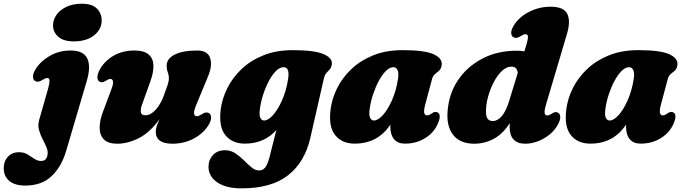

<svg xmlns="http://www.w3.org/2000/svg" viewBox="-146 -756 3674 1030"><path d="M250 -534Q195 -534 166.8 -558.8Q138.5 -583.5 138.5 -619.5Q138.5 -649.5 156.8 -676Q175 -702.5 209.8 -719.2Q244.5 -736 293 -736Q348.5 -736 374 -709.8Q399.5 -683.5 399.5 -646.5Q399.5 -599 358.8 -566.5Q318 -534 250 -534ZM319 -320 209 53Q183.5 139.5 130.2 189.5Q77 239.5 -10.5 239.5Q-67 239.5 -96.5 214.2Q-126 189 -126 147Q-126 108.5 -103.2 84.5Q-80.5 60.5 -44.5 60.5Q-18 60.5 1.5 72.2Q21 84 38.2 95.8Q55.5 107.5 74.5 107.5Q100.5 107.5 107.5 81.5Q113.5 60 104.8 38Q96 16 83.5 -7.8Q71 -31.5 63.5 -57.8Q56 -84 64.5 -114L112 -280.5Q119.5 -307.5 119.5 -322.5Q119.5 -337.5 107.5 -337.5Q97.5 -337.5 80.5 -326.5Q68 -318.5 59 -317.8Q50 -317 42.5 -321.5Q31.5 -328 31 -344.2Q30.5 -360.5 43.5 -382.5Q69.5 -426 119.8 -455.5Q170 -485 232 -485Q302.5 -485 322.5 -441.8Q342.5 -398.5 319 -320Z M975.5 -149Q986 -142 986.5 -125.8Q987 -109.5 974.5 -88Q947 -41.5 894.5 -13.2Q842 15 779 15Q689.5 15 689.5 -50Q689.5 -64.5 695.5 -81.5Q701.5 -98.5 710 -117Q657 -44 598 -14.5Q539 15 483 15Q434 15 411.2 -8.2Q388.5 -31.5 388.5 -71Q388.5 -110.5 407.5 -159.5L451 -275.5Q462.5 -305.5 460.2 -319Q458 -332.5 446 -332.5Q436.5 -332.5 421 -322.5Q401 -308.5 386.5 -319Q377 -325.5 376.5 -341.2Q376 -357 388 -380.5Q413 -427.5 461.8 -456.2Q510.5 -485 575 -485Q626.5 -485 651 -464Q675.5 -443 677 -406.5Q678.5 -370 662 -323.5L618.5 -202Q607 -172 609.5 -154.8Q612 -137.5 634 -137.5Q660.5 -137.5 687.2 -165.2Q714 -193 731.5 -240Q745 -276 752.5 -298Q760 -320 760 -336Q760 -353 754 -368.5Q748 -384 748 -404Q748 -441 791.2 -463Q834.5 -485 912 -485Q967.5 -485 981.2 -445Q995 -405 968.5 -342.5L907.5 -195Q892.5 -159.5 895.2 -146Q898 -132.5 910.5 -132.5Q919.5 -132.5 937.5 -143.5Q950 -152 959 -152.5Q968 -153 975.5 -149Z M1519 -17Q1489 114 1399.5 184.2Q1310 254.5 1149 254.5Q1067 254.5 1019.8 222.5Q972.5 190.5 972.5 138Q972.5 102 996.2 76Q1020 50 1061 50Q1092 50 1116.8 66.5Q1141.5 83 1162.8 104.5Q1184 126 1203.8 142.2Q1223.5 158.5 1244.5 158.5Q1264 158.5 1277 142Q1290 125.5 1301 82.5L1336.5 -58.5Q1271.5 14.5 1167.5 14.5Q1099.5 14.5 1063 -31Q1026.5 -76.5 1038 -169Q1045.5 -227 1073.8 -283.5Q1102 -340 1150.5 -386Q1199 -432 1267.8 -459.5Q1336.5 -487 1425 -487Q1542.5 -487 1591.2 -465Q1640 -443 1634 -409.5Q1631 -392.5 1622.5 -383.5Q1614 -374.5 1605 -364.5Q1596 -354.5 1591 -333ZM1249 -177Q1243 -139 1250.5 -124.2Q1258 -109.5 1270.5 -109.5Q1292.5 -109.5 1318.8 -138.8Q1345 -168 1367.2 -218.2Q1389.5 -268.5 1399.5 -331.5Q1409.5 -395.5 1375.5 -395.5Q1355 -395.5 1335 -375.8Q1315 -356 1297.5 -323.8Q1280 -291.5 1267.2 -253Q1254.5 -214.5 1249 -177Z M2135 -194.5Q2119.5 -137 2145 -137Q2152.5 -137 2157.5 -139.8Q2162.5 -142.5 2171 -148Q2187.5 -160.5 2201.5 -153Q2223.5 -141 2203.5 -94Q2182.5 -44.5 2134.8 -15Q2087 14.5 2026.5 14.5Q1987.5 14.5 1967.8 -9.5Q1948 -33.5 1948 -75Q1948 -81 1948 -87.5Q1880.5 14.5 1756.5 14.5Q1688.5 14.5 1652 -31Q1615.5 -76.5 1627.5 -169Q1634.5 -227 1662.8 -283.5Q1691 -340 1739.8 -386Q1788.5 -432 1857 -459.5Q1925.5 -487 2014 -487Q2132 -487 2180 -465Q2228 -443 2223.5 -407.5Q2220.5 -387 2210 -377.5Q2199.5 -368 2188 -359Q2176.5 -350 2171.5 -331ZM1838 -177.5Q1832 -139 1839.5 -124.2Q1847 -109.5 1859.5 -109.5Q1882 -109.5 1908.2 -138.8Q1934.5 -168 1956.8 -218.2Q1979 -268.5 1989 -331.5Q1994 -363.5 1987 -379.5Q1980 -395.5 1964.5 -395.5Q1944.5 -395.5 1924.5 -375.8Q1904.5 -356 1887 -323.8Q1869.5 -291.5 1856.5 -253.2Q1843.5 -215 1838 -177.5Z M2896.5 -577.5 2783 -194.5Q2773 -160 2776 -148.2Q2779 -136.5 2789.5 -136.5Q2799.5 -136.5 2814.5 -146.5Q2834.5 -160.5 2849 -150.5Q2859 -143.5 2859.5 -127.8Q2860 -112 2847.5 -89Q2831 -57.5 2802.2 -34.2Q2773.5 -11 2739.2 2Q2705 15 2672 15Q2588 15 2588 -75.5Q2588 -85 2588.5 -95.5Q2552.5 -38 2503.2 -11.5Q2454 15 2398 15Q2316 15 2279 -40.5Q2242 -96 2260 -198Q2273.5 -277 2322.2 -341.8Q2371 -406.5 2448.8 -445.2Q2526.5 -484 2627 -484Q2648 -484 2667 -480.5L2677.5 -514.5Q2687 -546.5 2686.2 -559.5Q2685.5 -572.5 2673 -572.5Q2663.5 -572.5 2646 -561.5Q2633.5 -553.5 2624.5 -552.8Q2615.5 -552 2608 -556.5Q2597 -563 2596.5 -579.2Q2596 -595.5 2609 -617.5Q2636.5 -663.5 2691 -691.8Q2745.5 -720 2808 -720Q2877.5 -720 2896.8 -682.2Q2916 -644.5 2896.5 -577.5ZM2461 -158Q2461 -129 2470.8 -117.8Q2480.5 -106.5 2497 -106.5Q2522 -106.5 2545 -132Q2568 -157.5 2586 -216.5L2631.5 -364.5Q2628 -398.5 2597.5 -398.5Q2571 -398.5 2546.5 -375.2Q2522 -352 2502.8 -315.2Q2483.5 -278.5 2472.2 -236.8Q2461 -195 2461 -158Z M3399.5 -194.5Q3384 -137 3409.5 -137Q3417 -137 3422 -139.8Q3427 -142.5 3435.5 -148Q3452 -160.5 3466 -153Q3488 -141 3468 -94Q3447 -44.5 3399.2 -15Q3351.5 14.5 3291 14.5Q3252 14.5 3232.2 -9.5Q3212.5 -33.5 3212.5 -75Q3212.5 -81 3212.5 -87.5Q3145 14.5 3021 14.5Q2953 14.5 2916.5 -31Q2880 -76.5 2892 -169Q2899 -227 2927.2 -283.5Q2955.5 -340 3004.2 -386Q3053 -432 3121.5 -459.5Q3190 -487 3278.5 -487Q3396.5 -487 3444.5 -465Q3492.5 -443 3488 -407.5Q3485 -387 3474.5 -377.5Q3464 -368 3452.5 -359Q3441 -350 3436 -331ZM3102.5 -177.5Q3096.5 -139 3104 -124.2Q3111.5 -109.5 3124 -109.5Q3146.5 -109.5 3172.8 -138.8Q3199 -168 3221.2 -218.2Q3243.5 -268.5 3253.5 -331.5Q3258.5 -363.5 3251.5 -379.5Q3244.5 -395.5 3229 -395.5Q3209 -395.5 3189 -375.8Q3169 -356 3151.5 -323.8Q3134 -291.5 3121 -253.2Q3108 -215 3102.5 -177.5Z"/></svg>

Font: Fraunces 9pt Soft Black
Style: Italic
Weight: 900
Italic angle: -16°
Version: Version 1.000;[b76b70a41]